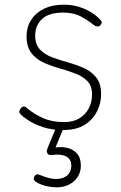

<svg xmlns="http://www.w3.org/2000/svg" viewBox="-20 -539 519 824"><path d="M251 19Q203 19 166 7Q129 -5 104 -21Q79 -37 68 -49Q61 -57 63 -62.5Q65 -68 70 -75Q76 -82 82.5 -82Q89 -82 96 -75Q125 -50 164 -32.5Q203 -15 255 -15Q293 -15 319.5 -30.5Q346 -46 360.5 -73Q375 -100 375 -133Q375 -171 354.5 -191.5Q334 -212 302 -224Q270 -236 234.5 -246Q199 -256 167 -270.5Q135 -285 114.5 -311.5Q94 -338 94 -384Q94 -422 113 -452.5Q132 -483 168 -501Q204 -519 254 -519Q290 -519 321 -509Q352 -499 375.5 -483.5Q399 -468 413 -451Q418 -445 416 -439.5Q414 -434 409 -429Q405 -425 398 -425.5Q391 -426 385 -430Q351 -457 321.5 -471Q292 -485 251 -485Q190 -485 160.5 -457.5Q131 -430 131 -386Q131 -348 151.5 -326.5Q172 -305 204 -293Q236 -281 272.5 -271Q309 -261 341 -246.5Q373 -232 393.5 -206Q414 -180 414 -134Q414 -98 397 -62.5Q380 -27 344.5 -4Q309 19 251 19ZM222 265Q205 265 180.5 260Q156 255 133 241Q126 236 125 230Q124 224 128 217Q132 211 137 209.5Q142 208 149 211Q166 218 184.5 223.5Q203 229 222 229Q252 229 269 213.5Q286 198 286 172Q286 145 265 133Q244 121 203 126Q196 127 191.5 125.5Q187 124 184 120Q180 113 181 107.5Q182 102 186 92L224 0H257L212 109L202 97Q235 89 263.5 94.5Q292 100 309.5 119Q327 138 327 172Q327 199 313.5 220Q300 241 276.5 253Q253 265 222 265Z"/></svg>

Font: Playwrite BR Thin
Style: Regular
Weight: 250
Version: Version 1.003